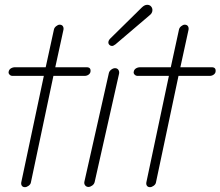

<svg xmlns="http://www.w3.org/2000/svg" viewBox="-20 -775 921 802"><path d="M84 6.8Q75.7 6.8 71.5 1.2Q67.4 -4.4 68.8 -13.2L163.1 -458H32.2Q24.9 -458 19.8 -463.4Q14.6 -468.8 16.1 -475.1Q17.6 -484.4 25.4 -489.3Q33.2 -494.1 43 -494.1H170.9L205.1 -650.9Q206.5 -659.2 214.4 -665.5Q222.2 -671.9 229 -671.9Q238.3 -671.9 242.4 -665.8Q246.6 -659.7 245.1 -650.9L210.9 -494.1H341.8Q360.8 -494.1 357.9 -475.1Q356.9 -468.3 349.9 -463.1Q342.8 -458 333 -458H203.1L108.9 -12.2Q107.4 -4.9 99.4 1Q91.3 6.8 84 6.8Z M432.6 -597.2Q432.6 -606 440.4 -613.8L571.8 -743.2Q583.5 -754.9 594.7 -754.9Q605 -754.9 610.8 -748.3Q616.7 -741.7 616.7 -732.9Q616.7 -719.7 603.5 -710L462.4 -589.8Q453.6 -583 447.8 -583Q441.9 -583 437.3 -587.2Q432.6 -591.3 432.6 -597.2ZM349.6 5.9Q340.8 5.9 335.7 -0.7Q330.6 -7.3 332.5 -16.1L434.6 -469.2Q436.5 -478 444.6 -484.1Q452.6 -490.2 460.4 -490.2Q469.7 -490.2 474.4 -483.4Q479 -476.6 477.5 -467.8L375.5 -15.1Q373.5 -5.9 365.2 0Q356.9 5.9 349.6 5.9Z M606.4 6.8Q598.1 6.8 594 1.2Q589.8 -4.4 591.3 -13.2L685.5 -458H554.7Q547.4 -458 542.2 -463.4Q537.1 -468.8 538.6 -475.1Q540 -484.4 547.9 -489.3Q555.7 -494.1 565.4 -494.1H693.4L727.5 -650.9Q729 -659.2 736.8 -665.5Q744.6 -671.9 751.5 -671.9Q760.7 -671.9 764.9 -665.8Q769 -659.7 767.6 -650.9L733.4 -494.1H864.3Q883.3 -494.1 880.4 -475.1Q879.4 -468.3 872.3 -463.1Q865.2 -458 855.5 -458H725.6L631.3 -12.2Q629.9 -4.9 621.8 1Q613.8 6.8 606.4 6.8Z"/></svg>

Font: Comic Neue Light
Style: Italic
Weight: 300
Italic angle: -12°
Designer: Craig Rozynski
Foundry: Craig Rozynski
Version: Version 2.003;hotconv 1.0.109;makeotfexe 2.5.65596